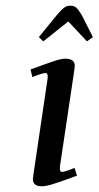

<svg xmlns="http://www.w3.org/2000/svg" viewBox="-20 -651 348 678"><path d="M87.9 -405.8Q151.9 -429.2 174.6 -436.5Q197.3 -443.8 210.9 -443.8Q244.1 -443.8 244.1 -418Q244.1 -413.6 242.2 -401.9L191.9 -64.9Q189 -43.9 199.2 -43.9Q208.5 -43.9 243.2 -58.1L252 -30.8Q191.4 -8.3 166.5 -0.7Q141.6 6.8 127.9 6.8Q96.2 6.8 96.2 -18.1Q96.2 -21.5 98.1 -35.2L147.9 -372.1Q150.9 -393.1 141.1 -393.1Q129.9 -393.1 94.2 -378.9ZM117.2 -520 180.2 -597.2Q196.3 -616.2 206.1 -623.5Q215.8 -630.9 228 -630.9Q241.7 -630.9 249.5 -623.8Q257.3 -616.7 269 -597.2L308.1 -520L287.1 -504.9L221.2 -575.2L132.8 -504.9Z"/></svg>

Font: Dehuti
Style: Bold-Italic
Weight: 700
Version: Version 1.2